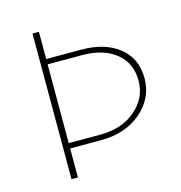

<svg xmlns="http://www.w3.org/2000/svg" viewBox="-100 -748 790 838"><g transform="rotate(-15 295.5 -329.0)"><path d="M308 -535Q415 -535 479 -484Q543 -433 543 -343Q543 -254 472 -192.5Q401 -131 290 -131H150V0H121V-658H150V-535ZM293 -155Q391 -155 453 -208.5Q515 -262 515 -340Q515 -420 458 -465.5Q401 -511 305 -511H150V-155Z"/></g></svg>

Font: EauTestInfant Extralight
Style: Regular
Weight: 250
Designer: Christian Thalmann (Catharsis Fonts)
Version: Version 0.001;PS 000.001;hotconv 1.0.88;makeotf.lib2.5.64775